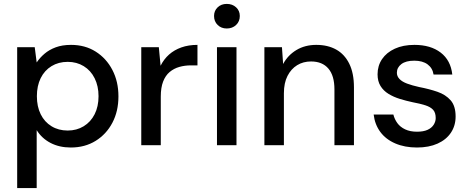

<svg xmlns="http://www.w3.org/2000/svg" viewBox="-20 -744 2405 984"><path d="M68 220V-502H158L168 -424Q184 -448 208 -468.5Q232 -489 265.5 -501.5Q299 -514 344 -514Q416 -514 470.5 -479.5Q525 -445 556 -385.5Q587 -326 587 -250Q587 -174 556 -115Q525 -56 470 -22Q415 12 343 12Q284 12 239 -11.5Q194 -35 168 -77V220ZM327 -75Q373 -75 409 -97Q445 -119 465 -158.5Q485 -198 485 -251Q485 -303 465 -343Q445 -383 409 -405Q373 -427 327 -427Q280 -427 244 -405Q208 -383 188.5 -343.5Q169 -304 169 -251Q169 -198 188.5 -158.5Q208 -119 244 -97Q280 -75 327 -75Z M704 0V-502H794L803 -407Q820 -441 846.5 -464.5Q873 -488 909.5 -501Q946 -514 992 -514V-409H959Q927 -409 899 -401Q871 -393 849.5 -375Q828 -357 816 -326Q804 -295 804 -249V0Z M1092 0V-502H1192V0ZM1142 -598Q1114 -598 1095.5 -616Q1077 -634 1077 -662Q1077 -689 1095.5 -706.5Q1114 -724 1142 -724Q1171 -724 1190 -706.5Q1209 -689 1209 -662Q1209 -634 1190 -616Q1171 -598 1142 -598Z M1335 0V-502H1425L1431 -416Q1455 -461 1499 -487.5Q1543 -514 1601 -514Q1660 -514 1703 -490Q1746 -466 1770 -417.5Q1794 -369 1794 -296V0H1694V-286Q1694 -356 1663 -392.5Q1632 -429 1574 -429Q1534 -429 1503 -410Q1472 -391 1453.5 -355Q1435 -319 1435 -266V0Z M2117 12Q2054 12 2005.5 -9Q1957 -30 1929 -68Q1901 -106 1895 -157H1996Q2002 -133 2016.5 -113Q2031 -93 2056.5 -81Q2082 -69 2117 -69Q2150 -69 2171 -78.5Q2192 -88 2202.5 -104.5Q2213 -121 2213 -139Q2213 -167 2199.5 -181.5Q2186 -196 2159.5 -204.5Q2133 -213 2095 -220Q2062 -227 2029.5 -237Q1997 -247 1971 -263Q1945 -279 1930 -303.5Q1915 -328 1915 -363Q1915 -407 1938 -441Q1961 -475 2003.5 -494.5Q2046 -514 2104 -514Q2187 -514 2238.5 -474.5Q2290 -435 2298 -362H2202Q2197 -395 2171.5 -414Q2146 -433 2103 -433Q2060 -433 2037 -415.5Q2014 -398 2014 -371Q2014 -353 2027.5 -339Q2041 -325 2066.5 -315.5Q2092 -306 2128 -298Q2180 -288 2222 -273.5Q2264 -259 2289.5 -230Q2315 -201 2315 -147Q2315 -100 2291 -64Q2267 -28 2222.5 -8Q2178 12 2117 12Z"/></svg>

Font: DM Sans 16pt Medium
Style: Regular
Weight: 500
Version: Version 4.004;gftools[0.9.30]